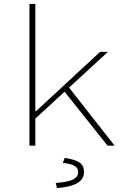

<svg xmlns="http://www.w3.org/2000/svg" viewBox="-20 -742 640 978"><path d="M130 0V-722H160V-176H164L490 -478H530L160 -138V0ZM528 0 300 -286 322 -308 564 0ZM270 216 264 190Q330 185 354 171.5Q378 158 378 136Q378 112 357 101.5Q336 91 300 88L310 62Q364 71 386 86.5Q408 102 408 134Q408 171 373 191Q338 211 270 216Z"/></svg>

Font: Source Code Pro ExtraLight ExtraLight
Style: Regular
Weight: 250
Monospace: yes
Version: Version 1.018;hotconv 1.0.116;makeotfexe 2.5.65601